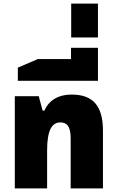

<svg xmlns="http://www.w3.org/2000/svg" viewBox="-20 -1056 652 1076"><path d="M63 0H244V-213C244 -326 271 -370 318 -370C356 -370 376 -347 376 -281V0H557V-323C557 -459 504 -526 382 -526C297 -526 249 -485 229 -436H219L197 -517H63Z M80 -603H529V-788H378V-725H192L80 -677Z M379 -846H529V-1036H379Z"/></svg>

Font: Noto Sans Thai UI SemCond Blk
Style: Regular
Weight: 900
Width: 4
Designer: Monotype Design Team
Foundry: Monotype Imaging Inc.
Version: Version 2.000